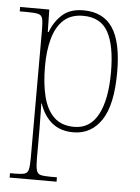

<svg xmlns="http://www.w3.org/2000/svg" viewBox="-55 -589 636 872"><g transform="rotate(5 263.0 -153.0)"><path d="M22 240V220H43Q73 220 87.5 216Q102 212 106 195.5Q110 179 110 143V-442Q110 -476 106 -492Q102 -508 86.5 -512Q71 -516 35 -516H2V-536H135L137 -434H141Q158 -481 193.5 -513.5Q229 -546 290 -546Q380 -546 423.5 -481.5Q467 -417 467 -279Q467 -130 420 -60Q373 10 292 10Q233 10 195 -21Q157 -52 138 -108H136Q136 -93 137 -64Q138 -35 138 13V143Q138 179 142.5 195.5Q147 212 161 216Q175 220 205 220H236V240ZM294 -15Q366 -15 402.5 -83.5Q439 -152 439 -276Q439 -398 405 -459.5Q371 -521 291 -521Q236 -521 202.5 -490.5Q169 -460 153.5 -405Q138 -350 138 -278Q138 -198 153 -139Q168 -80 202 -47.5Q236 -15 294 -15Z"/></g></svg>

Font: Noto Serif Bengali SemiCondensed Thin
Style: Regular
Weight: 100
Width: 4
Designer: Juan Bruce, Universal Thirst, Indian Type Foundry and the Monotype Design Team.
Foundry: Monotype Imaging Inc.
Version: Version 2.003; ttfautohint (v1.8.4.7-5d5b)